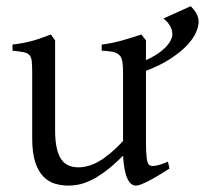

<svg xmlns="http://www.w3.org/2000/svg" viewBox="-20 -579 655 614"><path d="M615.2 -508.8Q615.2 -494.6 606.9 -475.3Q598.6 -456.1 578.6 -434.6Q558.6 -413.1 524.9 -391.1Q493.7 -370.6 446.8 -352.5V-124Q446.8 -93.8 449 -74.7Q451.2 -55.7 458 -50.8Q463.9 -46.9 478 -49.1Q492.2 -51.3 517.1 -62L522 -40Q503.9 -28.3 487.3 -18.3Q470.7 -8.3 456.5 -1Q442.4 6.3 431.6 10.5Q420.9 14.6 415 14.6Q397.9 14.6 387.2 -8.1Q376.5 -30.8 373.5 -81.1Q343.3 -50.8 318.1 -32Q293 -13.2 271.7 -2.9Q250.5 7.3 232.7 11Q214.8 14.6 199.2 14.6Q176.3 14.6 155.3 8.3Q134.3 2 118.2 -14.9Q102.1 -31.7 92.5 -61Q83 -90.3 83 -136.2V-347.2Q83 -370.6 81.5 -383.5Q80.1 -396.5 74 -403.1Q67.9 -409.7 55.2 -412.1Q42.5 -414.6 20 -417V-436.5Q37.6 -438.5 53 -441.4Q68.4 -444.3 82.8 -448.2Q97.2 -452.1 111.8 -457.3Q126.5 -462.4 142.6 -468.8L156.2 -449.7V-163.1Q156.2 -128.9 161.4 -106Q166.5 -83 176 -69.3Q185.5 -55.7 199.5 -49.8Q213.4 -43.9 231 -43.9Q246.6 -43.9 262.9 -48.6Q279.3 -53.2 296.6 -63.2Q314 -73.2 333 -89.1Q352.1 -105 373.5 -127.9V-347.2Q373.5 -369.1 371.3 -382.3Q369.1 -395.5 361.8 -402.8Q354.5 -410.2 341.1 -413.1Q327.6 -416 305.2 -417V-436.5Q340.3 -440.9 372.6 -450.2Q404.8 -459.5 432.1 -468.8L446.8 -449.7V-386.7Q463.9 -394 477.5 -402.8Q496.1 -414.6 508.1 -426.5Q520 -438.5 525.6 -449.5Q531.2 -460.4 531.2 -469.2Q531.2 -483.4 523.9 -496.1Q516.6 -508.8 502.9 -520L589.8 -559.1Q601.1 -548.3 608.2 -535.6Q615.2 -522.9 615.2 -508.8Z"/></svg>

Font: Gentium Plus
Style: Regular
Weight: 400
Designer: J. Victor Gaultney, Annie Olsen, Iska Routamaa
Foundry: SIL International
Version: Version 1.510